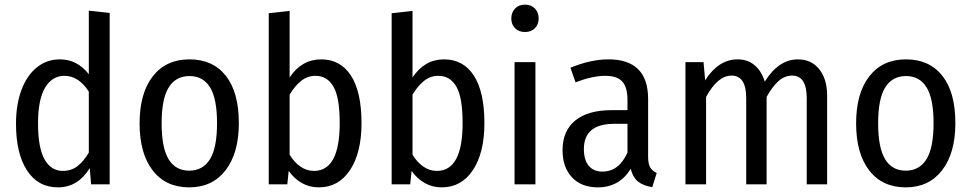

<svg xmlns="http://www.w3.org/2000/svg" viewBox="-20 -795 4189 828"><path d="M453 -739V0H373L367 -70Q316 13 230 13Q144 13 96.5 -60Q49 -133 49 -261Q49 -344 72.5 -407Q96 -470 139 -504.5Q182 -539 238 -539Q313 -539 363 -475V-749ZM363 -137V-400Q319 -468 258 -468Q205 -468 174.5 -417Q144 -366 144 -263Q144 -158 172 -108Q200 -58 251 -58Q287 -58 313.5 -78Q340 -98 363 -137Z M1010 -264Q1010 -135 953 -61Q896 13 796 13Q695 13 638.5 -60Q582 -133 582 -263Q582 -393 639 -466Q696 -539 797 -539Q898 -539 954 -468Q1010 -397 1010 -264ZM677 -263Q677 -158 707 -108.5Q737 -59 796 -59Q855 -59 885.5 -108.5Q916 -158 916 -264Q916 -369 886 -418Q856 -467 797 -467Q738 -467 707.5 -418Q677 -369 677 -263Z M1539 -264Q1539 -136 1489.5 -61.5Q1440 13 1355 13Q1315 13 1282 -5.5Q1249 -24 1225 -58L1219 0H1139V-738L1229 -748V-461Q1281 -539 1365 -539Q1448 -539 1493.5 -469Q1539 -399 1539 -264ZM1445 -264Q1445 -375 1418 -421.5Q1391 -468 1341 -468Q1306 -468 1279 -446.5Q1252 -425 1229 -387V-128Q1248 -96 1275 -77Q1302 -58 1334 -58Q1445 -58 1445 -264Z M2069 -264Q2069 -136 2019.5 -61.5Q1970 13 1885 13Q1845 13 1812 -5.5Q1779 -24 1755 -58L1749 0H1669V-738L1759 -748V-461Q1811 -539 1895 -539Q1978 -539 2023.5 -469Q2069 -399 2069 -264ZM1975 -264Q1975 -375 1948 -421.5Q1921 -468 1871 -468Q1836 -468 1809 -446.5Q1782 -425 1759 -387V-128Q1778 -96 1805 -77Q1832 -58 1864 -58Q1975 -58 1975 -264Z M2303 -715Q2303 -690 2287 -673.5Q2271 -657 2244 -657Q2217 -657 2201 -673.5Q2185 -690 2185 -715Q2185 -741 2201 -758Q2217 -775 2244 -775Q2271 -775 2287 -758Q2303 -741 2303 -715ZM2289 0H2199V-527H2289Z M2812 -49 2793 12Q2754 6 2731.5 -12Q2709 -30 2700 -67Q2651 13 2558 13Q2487 13 2446.5 -30.5Q2406 -74 2406 -147Q2406 -231 2461 -275.5Q2516 -320 2618 -320H2686V-364Q2686 -419 2663.5 -443.5Q2641 -468 2590 -468Q2535 -468 2462 -440L2440 -503Q2528 -539 2604 -539Q2775 -539 2775 -368V-120Q2775 -88 2784 -73Q2793 -58 2812 -49ZM2686 -137V-261H2629Q2498 -261 2498 -152Q2498 -105 2519 -80Q2540 -55 2578 -55Q2649 -55 2686 -137Z M3547 -383V0H3459V-372Q3459 -469 3396 -469Q3364 -469 3337.5 -445.5Q3311 -422 3286 -377V0H3198V-372Q3198 -469 3135 -469Q3075 -469 3025 -377V0H2936V-527H3014L3021 -449Q3079 -539 3161 -539Q3204 -539 3234 -514Q3264 -489 3278 -443Q3338 -539 3421 -539Q3479 -539 3513 -496.5Q3547 -454 3547 -383Z M4100 -264Q4100 -135 4043 -61Q3986 13 3886 13Q3785 13 3728.5 -60Q3672 -133 3672 -263Q3672 -393 3729 -466Q3786 -539 3887 -539Q3988 -539 4044 -468Q4100 -397 4100 -264ZM3767 -263Q3767 -158 3797 -108.5Q3827 -59 3886 -59Q3945 -59 3975.5 -108.5Q4006 -158 4006 -264Q4006 -369 3976 -418Q3946 -467 3887 -467Q3828 -467 3797.5 -418Q3767 -369 3767 -263Z"/></svg>

Font: Fira Sans Condensed
Style: Regular
Weight: 400
Width: 3
Designer: bBox Type GmbH & Carrois Corporate GbR & Edenspiekermann AG
Foundry: bBox Type GmbH & Carrois Corporate GbR & Edenspiekermann AG
Version: Version 4.301